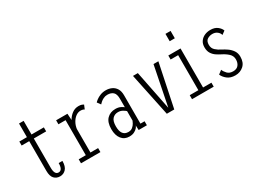

<svg xmlns="http://www.w3.org/2000/svg" viewBox="-37 -1312 2592 1932"><g transform="rotate(-30 1259.0 -346.0)"><path d="M164 -107V-453.5H76V-500H164V-658.5H217.5V-500H361V-453.5H217.5V-113.5Q217.5 -32.5 263.5 -32.5Q310.5 -32.5 310.5 -114.5H354Q354 -50.5 326.2 -20.8Q298.5 9 258 9Q215.5 9 189.8 -19Q164 -47 164 -107Z M504 0V-46.5H586.5V-453.5H503.5V-500H635L639.5 -425Q660.5 -462.5 693.8 -487Q727 -511.5 769.5 -511.5Q792 -511.5 806.8 -506Q821.5 -500.5 826.5 -496.5L807 -449.5Q804 -453 792.8 -457.2Q781.5 -461.5 764 -461.5Q734.5 -461.5 708 -442Q681.5 -422.5 663.5 -390.2Q645.5 -358 640.5 -320.5V-46.5H729.5V0Z M1062 11Q1005 11 972.2 -30.8Q939.5 -72.5 939.5 -144.5Q939.5 -223.5 977.2 -262.2Q1015 -301 1076 -301Q1111.5 -301 1135.5 -288.5Q1159.5 -276 1168 -268V-367Q1168 -421.5 1143.8 -443.2Q1119.5 -465 1077.5 -465Q1052 -465 1031 -454.5Q1010 -444 995.8 -431.2Q981.5 -418.5 976 -411.5L947 -450.5Q954 -459.5 973.5 -474.2Q993 -489 1022 -500.5Q1051 -512 1086.5 -512Q1122.5 -512 1153.2 -498Q1184 -484 1202.8 -454Q1221.5 -424 1221.5 -376V-46.5H1269.5V0H1174L1171.5 -54Q1168.5 -43 1155.5 -27.8Q1142.5 -12.5 1119.2 -0.8Q1096 11 1062 11ZM1076 -34Q1105.5 -34 1124.8 -50Q1144 -66 1154.5 -85Q1165 -104 1168 -113V-223Q1159.5 -232 1136 -246Q1112.5 -260 1082.5 -260Q1043.5 -260 1018.5 -233.5Q993.5 -207 993.5 -145.5Q993.5 -34 1076 -34Z M1501 0 1396.5 -500H1453L1543.5 -47H1544.5L1635 -500H1691.5L1587.5 0Z M1891 -703H1950.5V-617.5H1891ZM1794 0V-46.5H1894.5V-453.5H1807V-500H1949V-46.5H2046V0Z M2294 11Q2237 11 2202 -17Q2167 -45 2153.5 -78L2195.5 -110Q2204.5 -85 2228.2 -60.2Q2252 -35.5 2294 -35.5Q2335.5 -35.5 2356.2 -61Q2377 -86.5 2377 -126.5Q2377 -167.5 2346.8 -195.2Q2316.5 -223 2277.5 -242Q2252 -254.5 2225.5 -272Q2199 -289.5 2181 -317.5Q2163 -345.5 2163 -389Q2163 -430 2182.8 -457.5Q2202.5 -485 2233.5 -498.5Q2264.5 -512 2300 -512Q2351 -512 2381.8 -487.8Q2412.5 -463.5 2422 -435.5L2382.5 -406.5Q2376 -432 2353.5 -449.2Q2331 -466.5 2299 -466.5Q2266.5 -466.5 2240 -450Q2213.5 -433.5 2213.5 -388.5Q2213.5 -349 2240 -324.8Q2266.5 -300.5 2304 -282.5Q2330 -269.5 2359 -249.5Q2388 -229.5 2408.8 -199.5Q2429.5 -169.5 2429.5 -127.5Q2429.5 -60 2389.8 -24.5Q2350 11 2294 11Z"/></g></svg>

Font: Trispace Condensed ExtraLight
Style: Regular
Weight: 200
Width: 3
Designer: Tyler Finck
Foundry: Etcetera Type Company
Version: Version 1.210; ttfautohint (v1.8.3)